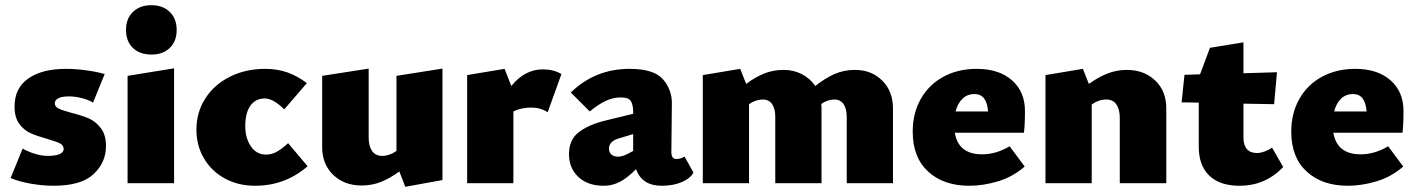

<svg xmlns="http://www.w3.org/2000/svg" viewBox="-20 -705 5454 739"><path d="M21 -20 67 -133Q119 -105 165 -105Q194 -105 209.5 -112Q225 -119 225 -131Q225 -146 211 -153Q197 -160 163 -170Q124 -181 98.5 -192Q73 -203 54.5 -228Q36 -253 36 -295Q36 -366 89 -403Q142 -440 234 -440Q270 -440 311 -434.5Q352 -429 383 -420L338 -310Q321 -321 294.5 -327.5Q268 -334 246 -334Q219 -334 205 -327Q191 -320 191 -308Q191 -294 206 -287Q221 -280 254 -271Q294 -261 321 -249.5Q348 -238 368 -212Q388 -186 388 -143Q388 -80 340.5 -35Q293 10 185 10Q143 10 96 1.5Q49 -7 21 -20Z M471 -413 650 -442V0H471ZM465 -590Q465 -633 491.5 -659Q518 -685 563 -685Q607 -685 633.5 -659Q660 -633 660 -590Q660 -546 633.5 -520.5Q607 -495 563 -495Q518 -495 491.5 -520.5Q465 -546 465 -590Z M736 -206Q736 -273 770.5 -326.5Q805 -380 865.5 -410Q926 -440 1000 -440Q1048 -440 1087 -426Q1126 -412 1161 -385L1074 -284Q1032 -326 999 -326Q964 -326 944 -298.5Q924 -271 924 -219Q924 -174 945.5 -142Q967 -110 1004 -110Q1026 -110 1045.5 -121Q1065 -132 1089 -154L1164 -65Q1077 10 962 10Q897 10 845.5 -18Q794 -46 765 -95.5Q736 -145 736 -206Z M1683 -441V-12L1540 14L1517 -45Q1480 -18 1445.5 -4.5Q1411 9 1372 9Q1305 9 1262.5 -32Q1220 -73 1220 -139V-413L1399 -441V-176Q1399 -143 1412 -124Q1425 -105 1451 -105Q1479 -105 1506 -124V-413Z M2141 -420 2088 -273Q2060 -291 2025 -291Q1986 -291 1956 -276V0H1778V-416L1922 -440L1948 -374Q2000 -438 2069 -438Q2111 -438 2141 -420Z M2649 -41Q2638 -19 2605 -4.5Q2572 10 2527 10Q2451 10 2428 -54Q2396 -21 2366.5 -5.5Q2337 10 2304 10Q2242 10 2206 -24Q2170 -58 2170 -112Q2170 -167 2207.5 -196Q2245 -225 2310 -241L2417 -267V-279Q2416 -304 2407.5 -317Q2399 -330 2369 -330Q2339 -330 2310 -316Q2281 -302 2250 -276L2177 -349Q2271 -440 2403 -440Q2498 -440 2532.5 -399Q2567 -358 2566 -306L2564 -120Q2564 -93 2583 -93Q2599 -93 2615 -102ZM2417 -124V-137V-189L2361 -172Q2324 -161 2324 -133Q2324 -118 2333.5 -110Q2343 -102 2359 -102Q2371 -102 2384.5 -107.5Q2398 -113 2417 -124Z M3417 -288V0H3239V-255Q3239 -286 3227 -304Q3215 -322 3191 -322Q3166 -322 3141 -305Q3142 -299 3142 -288V0H2964V-255Q2964 -286 2952 -304Q2940 -322 2916 -322Q2889 -322 2863 -304V0H2685V-416L2829 -440L2852 -382Q2888 -409 2922.5 -422.5Q2957 -436 2996 -436Q3035 -436 3066.5 -419.5Q3098 -403 3118 -374Q3157 -405 3193 -420.5Q3229 -436 3271 -436Q3334 -436 3375.5 -395Q3417 -354 3417 -288Z M3866 -142 3924 -64Q3878 -24 3821 -7Q3764 10 3711 10Q3612 10 3552.5 -44.5Q3493 -99 3493 -198Q3493 -269 3524 -324Q3555 -379 3611 -409.5Q3667 -440 3739 -440Q3825 -440 3875 -396Q3925 -352 3925 -278Q3925 -223 3921 -194H3655Q3669 -111 3760 -111Q3814 -111 3866 -142ZM3658 -276H3783Q3778 -343 3731 -343Q3703 -343 3684.5 -325Q3666 -307 3658 -276Z M4469 -288V0H4290V-251Q4290 -284 4277 -303Q4264 -322 4238 -322Q4209 -322 4182 -303V0H4004V-416L4148 -440L4171 -382Q4207 -408 4242.5 -422Q4278 -436 4317 -436Q4383 -436 4426 -395.5Q4469 -355 4469 -288Z M4919 -62Q4850 10 4751 10Q4675 10 4634.5 -29Q4594 -68 4594 -140V-310L4528 -311L4539 -417L4599 -419L4637 -521L4766 -542V-423L4895 -427L4884 -304L4766 -306V-176Q4766 -146 4779.5 -131Q4793 -116 4818 -116Q4831 -116 4847.5 -122Q4864 -128 4876 -137Z M5323 -142 5381 -64Q5335 -24 5278 -7Q5221 10 5168 10Q5069 10 5009.5 -44.5Q4950 -99 4950 -198Q4950 -269 4981 -324Q5012 -379 5068 -409.5Q5124 -440 5196 -440Q5282 -440 5332 -396Q5382 -352 5382 -278Q5382 -223 5378 -194H5112Q5126 -111 5217 -111Q5271 -111 5323 -142ZM5115 -276H5240Q5235 -343 5188 -343Q5160 -343 5141.5 -325Q5123 -307 5115 -276Z"/></svg>

Font: Ysabeau Heavy
Style: Regular
Weight: 800
Designer: Christian Thalmann (Catharsis Fonts)
Version: Version 0.003